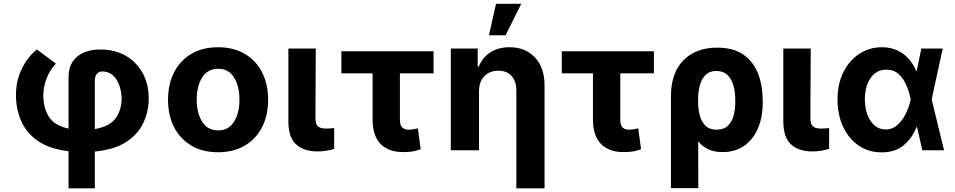

<svg xmlns="http://www.w3.org/2000/svg" viewBox="-20 -806 5125 1030"><path d="M347.7 204.5V5.3Q242.9 -7.5 181.1 -51.5Q119.3 -95.5 92.5 -159.4Q65.7 -223.4 65.7 -295.1Q65.3 -374.3 98.2 -439.3Q131 -504.3 178.3 -540.5L279.8 -464.8Q247.9 -431.1 230.3 -386Q212.7 -340.9 212.4 -295.1Q212.4 -227.6 242 -180Q271.7 -132.5 347.7 -116.1V-392.8Q347.7 -463.8 393.8 -502.1Q440 -540.5 519.2 -540.5Q595.2 -540.5 653.4 -507.5Q711.6 -474.4 744.7 -415.1Q777.7 -355.8 777.7 -276.3Q777.7 -209.9 750 -149Q722.3 -88.1 659.1 -45.8Q595.9 -3.6 488.6 7.1V204.5ZM488.6 -113.6Q568.9 -127.1 600.5 -171.9Q632.1 -216.6 632.5 -276.3Q631 -339.8 603.5 -381.2Q576 -422.6 529.1 -422.6Q509.6 -422.6 498.9 -408.4Q488.3 -394.2 488.6 -370.7Z M1149.9 10.7Q1067.1 10.7 1006.9 -24.7Q946.7 -60 914.1 -123.4Q881.4 -186.8 881.4 -270.6Q881.4 -355.1 914.1 -418.5Q946.7 -481.9 1006.9 -517.2Q1067.1 -552.6 1149.9 -552.6Q1232.6 -552.6 1292.8 -517.2Q1353 -481.9 1385.7 -418.5Q1418.3 -355.1 1418.3 -270.6Q1418.3 -186.8 1385.7 -123.4Q1353 -60 1292.8 -24.7Q1232.6 10.7 1149.9 10.7ZM1150.6 -106.5Q1206.7 -106.5 1235.6 -153.4Q1264.6 -200.3 1264.6 -271.7Q1264.6 -343 1235.6 -390.1Q1206.7 -437.1 1150.6 -437.1Q1093.4 -437.1 1064.3 -390.1Q1035.2 -343 1035.2 -271.7Q1035.2 -200.3 1064.3 -153.4Q1093.4 -106.5 1150.6 -106.5Z M1527 -545.5H1674L1672.2 -170.8Q1672.6 -138.1 1687.1 -127.1Q1701.7 -116.1 1729.8 -116.1Q1744 -116.1 1754.3 -117.2Q1764.6 -118.3 1772.7 -119V-7.8Q1754.3 -1.4 1731.2 2.5Q1708.1 6.4 1682.9 6.4Q1611.2 6.4 1569.4 -30.5Q1527.7 -67.5 1527 -152.7Z M2305.8 -530.9V-412.6H2125.4V-165.5Q2125.4 -133.2 2138.1 -121.8Q2150.9 -110.4 2172.6 -110.4Q2189.3 -110.4 2199.6 -112.7Q2209.9 -115.1 2221.6 -117.5L2236.9 -5.7Q2214.1 3.2 2192.6 6.6Q2171.2 9.9 2142.8 9.9Q2065 9.9 2021.8 -33.7Q1978.7 -77.4 1978.7 -166.2V-412.6H1811.4V-530.9Z M2549.7 -315.3V0H2398.4V-545.5H2542.6V-449.2H2549Q2567.5 -497.2 2610.1 -524.9Q2652.7 -552.6 2713.1 -552.6Q2799 -552.6 2850.1 -497.7Q2901.3 -442.8 2901.3 -347.3V204.5H2750V-320.3Q2750 -370.4 2724.4 -398.6Q2698.9 -426.8 2653.1 -426.8Q2607.6 -426.8 2578.7 -397.5Q2549.7 -368.3 2549.7 -315.3ZM2603 -616.8 2641 -785.5H2776.3L2692.1 -616.8Z M3487.9 -530.9V-412.6H3307.5V-165.5Q3307.5 -133.2 3320.3 -121.8Q3333.1 -110.4 3354.8 -110.4Q3371.4 -110.4 3381.7 -112.7Q3392 -115.1 3403.8 -117.5L3419 -5.7Q3396.3 3.2 3374.8 6.6Q3353.3 9.9 3324.9 9.9Q3247.2 9.9 3204 -33.7Q3160.9 -77.4 3160.9 -166.2V-412.6H2993.6V-530.9Z M3579.2 203.1V-288.4Q3579.5 -415.1 3646.5 -482.8Q3713.4 -550.4 3826.7 -550.4Q3916.2 -550.4 3970 -511.5Q4023.8 -472.7 4047.8 -408.2Q4071.7 -343.8 4071.7 -267V-257.1Q4071.7 -176.8 4045.8 -116.8Q4019.9 -56.8 3971.8 -23.4Q3923.7 9.9 3856.2 9.9Q3811.8 9.9 3780 -5.1Q3748.2 -20.2 3725.5 -47.9L3726.2 203.1ZM3725.1 -251.8Q3725.9 -219.1 3734.2 -186.6Q3742.5 -154.1 3763.8 -132.3Q3785.2 -110.4 3824.6 -110.4Q3863.6 -110.4 3885.5 -132.1Q3907.3 -153.8 3916 -187.5Q3924.7 -221.2 3924.4 -257.1V-267Q3924.7 -309.3 3915 -345.3Q3905.2 -381.4 3882.8 -403.4Q3860.4 -425.4 3822.4 -425.4Q3786.9 -425.4 3765.6 -404.5Q3744.3 -383.5 3734.7 -349.3Q3725.1 -315 3725.1 -274.5Z M4182.2 -545.5H4329.2L4327.4 -170.8Q4327.8 -138.1 4342.3 -127.1Q4356.9 -116.1 4384.9 -116.1Q4399.1 -116.1 4409.4 -117.2Q4419.7 -118.3 4427.9 -119V-7.8Q4409.4 -1.4 4386.4 2.5Q4363.3 6.4 4338.1 6.4Q4266.3 6.4 4224.6 -30.5Q4182.9 -67.5 4182.2 -152.7Z M4708.1 11.4Q4639.6 11 4586.5 -25.2Q4533.4 -61.4 4503.2 -125.4Q4473 -189.3 4473 -272.7Q4473 -355.8 4504.4 -418.9Q4535.9 -481.9 4589.8 -517.2Q4643.8 -552.6 4710.6 -552.6Q4776.6 -552.6 4824.4 -517.8Q4872.2 -483 4894.9 -424.7H4897.4L4922.6 -545.5H5037.3L4978 -272.7L5044.4 0H4927.9L4899.5 -124.3H4896.7Q4874.6 -66.4 4828.5 -27.3Q4782.3 11.7 4708.1 11.4ZM4865.8 -272.7 4865.4 -274.1Q4858.3 -310 4843.2 -346.6Q4828.1 -383.2 4801.8 -407.7Q4775.6 -432.2 4735.1 -432.2Q4681.1 -432.2 4650.4 -387.6Q4619.7 -343 4619.7 -273.8Q4619.7 -203.5 4650.4 -157.5Q4681.1 -111.5 4730.5 -111.5Q4768.5 -111.5 4796.2 -137.3Q4823.9 -163 4841.1 -200.1Q4858.3 -237.2 4865.4 -271.3Z"/></svg>

Font: Inter UI
Style: Bold
Weight: 700
Designer: Rasmus Andersson
Foundry: rsms
Version: 3.2;8d6f07862